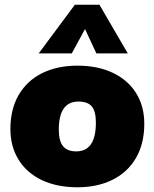

<svg xmlns="http://www.w3.org/2000/svg" viewBox="-20 -784 654 813"><path d="M24 -238Q24 -322 59.5 -382.5Q95 -443 159 -474.5Q223 -506 308 -506Q394 -506 458 -475.5Q522 -445 556.5 -389.5Q591 -334 591 -260Q591 -176 556 -115.5Q521 -55 457 -23Q393 9 308 9Q221 9 157 -21.5Q93 -52 58.5 -108Q24 -164 24 -238ZM386 -265Q386 -312 369 -333Q352 -354 312 -354Q229 -354 229 -235Q229 -187 247 -165Q265 -143 303 -143Q386 -143 386 -265ZM144 -558 297 -764H401L521 -558H388L340 -661L284 -558Z"/></svg>

Font: Nunito Sans Heavy Heavy
Style: Italic
Weight: 400
Italic angle: -4.541°
Designer: Vernon Adams
Foundry: Vernon Adams
Version: Version 2.002